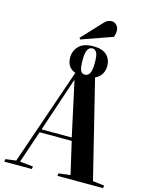

<svg xmlns="http://www.w3.org/2000/svg" viewBox="-160 -1246 1054 1346"><g transform="rotate(15 366.5 -573.0)"><path d="M298 -965 291 -975 424 -1118Q438 -1133 451 -1139.5Q464 -1146 481 -1146Q501 -1146 516 -1129.5Q531 -1113 531 -1088Q531 -1078 528.5 -1066Q526 -1054 522 -1044ZM6 0 9 -19 85 -29 326 -730Q263 -752 263 -826Q263 -874 296.5 -908.5Q330 -943 402 -943Q467 -943 498.5 -912.5Q530 -882 530 -834Q530 -800 514 -774Q498 -748 468 -735L642 -29L725 -19L723 0H392L394 -19L479 -29L425 -263H192L113 -29L209 -19L206 0ZM393 -735Q415 -735 427.5 -756Q440 -777 440 -834Q440 -890 428.5 -908.5Q417 -927 398 -927Q376 -927 364 -905.5Q352 -884 352 -831Q352 -774 362 -754.5Q372 -735 393 -735ZM200 -286H419L334 -678H331Z"/></g></svg>

Font: Literata 72pt
Style: Bold Italic
Weight: 700
Italic angle: -2°
Designer: Latin by Veronika Burian and Jose Scaglione. Greek by Irene Vlachou. Cyrillic by Vera Evstafieva
Foundry: TypeTogether
Version: Version 3.002